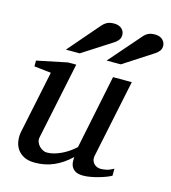

<svg xmlns="http://www.w3.org/2000/svg" viewBox="-111 -821 819 922"><g transform="rotate(15 299.0 -360.0)"><path d="M523.9 -23.9Q514.6 -18.6 498.3 -12.2Q481.9 -5.9 462.9 -0.5Q443.8 4.9 424.1 8.5Q404.3 12.2 388.2 12.2Q359.9 12.2 346.2 2.7Q332.5 -6.8 327.4 -19.3Q322.3 -31.7 322.8 -44.4Q323.2 -57.1 323.2 -63Q283.7 -25.4 240.5 -6.6Q197.3 12.2 147 12.2Q112.3 12.2 90.3 0Q68.4 -12.2 57.1 -30.8Q45.9 -49.3 43.5 -71.3Q41 -93.3 44.9 -112.8L109.9 -424.8L25.9 -434.1V-462.9L176.8 -494.1H217.8L138.2 -112.8Q135.3 -100.1 139.4 -88.6Q143.6 -77.1 151.6 -68.6Q159.7 -60.1 169.9 -54.9Q180.2 -49.8 189.9 -49.8Q208 -49.8 226.3 -54.9Q244.6 -60.1 262.7 -68.8Q280.8 -77.6 297.4 -89.1Q314 -100.6 328.1 -113.8L403.8 -481.9H497.1L417 -97.2Q413.6 -81.5 417 -71Q420.4 -60.5 427.5 -53.7Q434.6 -46.9 443.6 -43.9Q452.6 -41 460.9 -41Q470.7 -41 486.8 -43.9Q502.9 -46.9 523.9 -59.1ZM394.5 -689Q394.5 -674.8 387.9 -665.3Q381.3 -655.8 370.6 -647.9L219.7 -550.8H150.9L285.6 -707Q295.4 -718.3 308.3 -725.1Q321.3 -731.9 343.8 -731.9Q356.9 -731.9 366.5 -728Q376 -724.1 382.3 -718Q388.7 -711.9 391.6 -704.1Q394.5 -696.3 394.5 -689ZM597.7 -689Q597.7 -674.8 591.1 -665.3Q584.5 -655.8 573.7 -647.9L423.8 -550.8H353.5L489.7 -707Q494.6 -712.9 500 -717.3Q505.4 -721.7 512 -725.1Q518.6 -728.5 527.1 -730.2Q535.6 -731.9 546.9 -731.9Q560.1 -731.9 569.6 -728Q579.1 -724.1 585.2 -718Q591.3 -711.9 594.5 -704.1Q597.7 -696.3 597.7 -689Z"/></g></svg>

Font: Charis SIL Eur
Style: Italic
Weight: 400
Italic angle: -11°
Foundry: SIL International
Version: Version 5.000